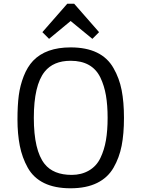

<svg xmlns="http://www.w3.org/2000/svg" viewBox="-20 -999 761 1033"><path d="M158 -672Q227 -744 360 -744Q528 -744 591 -632Q622 -578 634.5 -514Q647 -450 647 -364.5Q647 -279 634.5 -215Q622 -151 591 -97Q560 -43 502 -14.5Q444 14 359.5 14Q275 14 217.5 -14Q160 -42 129.5 -96.5Q99 -151 86.5 -215Q74 -279 74 -355.5Q74 -432 81 -485.5Q88 -539 107.5 -589Q127 -639 158 -672ZM366 -58Q418 -58 458.5 -81.5Q499 -105 520 -148.5Q541 -192 550 -244.5Q559 -297 559 -365Q559 -433 550 -485.5Q541 -538 520 -582Q476 -672 360 -672Q267 -672 220 -613Q162 -540 162 -365Q162 -190 220 -117Q267 -58 366 -58ZM244 -790 208 -826 342 -979H379L513 -826L477 -790L360 -886Z"/></svg>

Font: Sintony
Style: Regular
Weight: 400
Version: Version 001.001